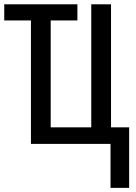

<svg xmlns="http://www.w3.org/2000/svg" viewBox="-20 -679 640 906"><path d="M589.4 -78.1V207.5H501.5V0H126V-582.5H0V-658.7H345.2V-582.5H219.2V-78.1H410.6V-658.7H503.9V-78.1Z"/></svg>

Font: Courier New
Style: Regular
Weight: 400
Designer: Steve Matteson
Foundry: Ascender Corporation
Version: Version 2.00.3